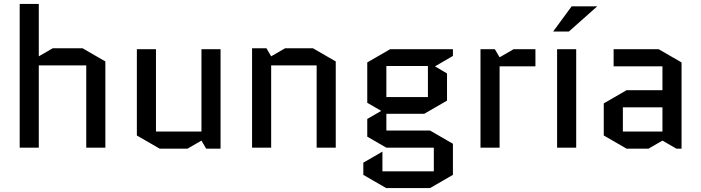

<svg xmlns="http://www.w3.org/2000/svg" viewBox="-20 -750 3561 975"><path d="M177 0H80V-730H177V-464L248 -505H399L515 -438V0H418V-418H177Z M675 -62V-500H772V-82H1003V-500H1100V5H1027L1003 -36L932 5H791Z M1685 -438V0H1588V-418H1357V0H1260V-505H1333L1357 -464L1428 -505H1569Z M1942 0 1845 -56V-146L1916 -187L1845 -228V-433L1961 -500H2280V-466L2189 -413L2250 -377V-239L2134 -172H1942V-87H2164L2280 -20V138L2164 205H1941L1825 138V76L1922 20V120H2183V0ZM1942 -415V-257H2153V-415Z M2699 -413H2517V0H2420V-500H2493L2517 -459L2588 -500H2699Z M2906 -500V0H2809V-500ZM2789 -590 2883 -718H3013L2869 -590Z M3143 -205V-82H3344V-205ZM3162 5 3046 -62V-225L3162 -292H3344V-413H3096V-500H3325L3441 -433V5H3415L3344 -36L3273 5Z"/></svg>

Font: Quantico
Style: Regular
Weight: 400
Designer: Matt Desmond
Foundry: MADtype
Version: Version 2.002